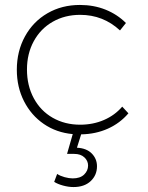

<svg xmlns="http://www.w3.org/2000/svg" viewBox="-20 -542 599 776"><path d="M308 1 291 55Q330 57 351 78.5Q372 100 372 130Q372 166 346.5 190Q321 214 277 214Q257 214 235 208Q213 202 199 193L211 161Q223 169 241 174Q259 179 274 179Q304 179 320 163.5Q336 148 336 127Q336 108 321 94Q306 80 280 80H251L274 0Q208 -6 157 -41Q106 -76 77 -133Q48 -190 48 -260Q48 -335 81 -395Q114 -455 172 -488.5Q230 -522 303 -522Q359 -522 406.5 -503Q454 -484 489 -449L465 -419Q397 -482 304 -482Q242 -482 193 -454Q144 -426 116.5 -375.5Q89 -325 89 -261Q89 -196 116.5 -145Q144 -94 193 -66Q242 -38 304 -38Q356 -38 400 -57Q444 -76 474 -111L499 -84Q465 -44 416 -22Q367 0 308 1Z"/></svg>

Font: Montserrat arm2 ExtraLight
Style: Regular
Weight: 275
Designer: Julieta Ulanovsky
Foundry: Julieta Ulanovsky
Version: Version 6.000